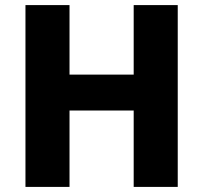

<svg xmlns="http://www.w3.org/2000/svg" viewBox="-20 -734 799 754"><path d="M678 0H505V-300H253V0H80V-714H253V-441H505V-714H678Z"/></svg>

Font: Noto Sans Hebrew Thin ExtraBold
Style: Regular
Weight: 800
Version: Version 3.001